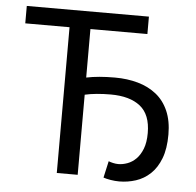

<svg xmlns="http://www.w3.org/2000/svg" viewBox="-49 -706 786 769"><g transform="rotate(5 343.5 -322.0)"><path d="M458 12Q441 12 423 9Q405 6 394 2L409 -65Q416 -62 427 -59.5Q438 -57 448 -57Q466 -57 485 -64Q504 -71 519.5 -86.5Q535 -102 545 -127.5Q555 -153 555 -191Q555 -265 513 -298.5Q471 -332 394 -332Q365 -332 338 -329.5Q311 -327 290 -322V0H206V-586H28V-656H519V-586H290V-391Q314 -396 342.5 -398.5Q371 -401 405 -401Q455 -401 497.5 -389Q540 -377 571.5 -352Q603 -327 620.5 -287Q638 -247 638 -192Q638 -135 623 -96Q608 -57 582.5 -33Q557 -9 524.5 1.5Q492 12 458 12Z"/></g></svg>

Font: Processing Sans Pro
Style: Regular
Weight: 400
Designer: Paul D. Hunt
Foundry: Adobe Systems Incorporated
Version: Version 2.020;PS 2.000;hotconv 1.0.86;makeotf.lib2.5.63406